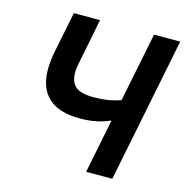

<svg xmlns="http://www.w3.org/2000/svg" viewBox="-104 -795 862 893"><g transform="rotate(15 327.5 -349.0)"><path d="M441 -259H436Q411 -247 375 -239.5Q339 -232 294 -232Q195 -232 144.5 -278.5Q94 -325 94 -413Q94 -434 96.5 -457.5Q99 -481 105 -510L143 -698H269L230 -502Q226 -483 223 -465Q220 -447 220 -433Q220 -387 245.5 -365.5Q271 -344 329 -344Q372 -344 404 -349.5Q436 -355 462 -365L529 -698H655L515 0H389Z"/></g></svg>

Font: IBM Plex Sans SmBld
Style: Italic
Weight: 600
Italic angle: -11°
Designer: Mike Abbink, Paul van der Laan, Pieter van Rosmalen
Foundry: Bold Monday
Version: Version 3.005